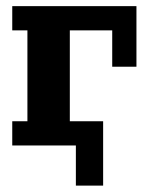

<svg xmlns="http://www.w3.org/2000/svg" viewBox="-20 -469 479 619"><path d="M224.6 -24.4H312.5V129.4H224.6ZM19.5 -371.1V-449.2H419.9V-253.9H341.8V-371.1H205.1V-78.1H312.5V0H19.5V-78.1H68.4V-371.1Z"/></svg>

Font: Orelega One
Style: Regular
Weight: 400
Version: Version 1.1 ; ttfautohint (v1.8.3)